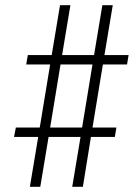

<svg xmlns="http://www.w3.org/2000/svg" viewBox="-20 -737 540 739"><path d="M95 -18 127 -210H34L41 -246H133L173 -489H81L87 -525H179L211 -717H251L219 -525H342L374 -717H414L382 -525H475L469 -489H376L336 -246H428L422 -210H330L299 -18H258L290 -210H167L135 -18ZM173 -246H296L336 -489H213Z"/></svg>

Font: Iosevka Slab Extralight
Style: Italic
Weight: 200
Italic angle: -9°
Monospace: yes
Designer: Belleve Invis
Foundry: Belleve Invis
Version: Version 11.1.1; ttfautohint (v1.8.3)